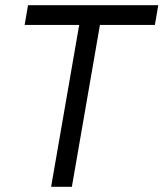

<svg xmlns="http://www.w3.org/2000/svg" viewBox="-20 -720 630 740"><path d="M288 -640H368L257 0H177ZM88 -700H590L577 -624H75Z"/></svg>

Font: Fixel Italic Variable Display Thin
Style: Italic
Weight: 100
Italic angle: -10°
Designer: AlfaBravo + MacPaw
Foundry: Kyrylo Tkachov, Marchela Mozhyna, Serhii Makarenko, Maria Weinstein, Zakhar Kryvoshyya
Version: Version 1.210;Glyphs 3.2 (3217)